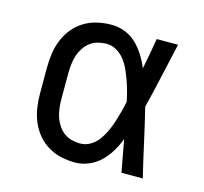

<svg xmlns="http://www.w3.org/2000/svg" viewBox="-84 -621 767 722"><g transform="rotate(15 300.0 -260.0)"><path d="M266 8Q238 8 211 2Q184 -4 160 -18.5Q136 -33 118.5 -54.5Q101 -76 90.5 -101.5Q80 -127 76 -154.5Q72 -182 72 -210V-310Q72 -338 76 -365.5Q80 -393 90.5 -418.5Q101 -444 118.5 -465.5Q136 -487 160 -501.5Q184 -516 211 -522Q238 -528 266 -528Q293 -528 318.5 -518Q344 -508 363 -489.5Q382 -471 396.5 -448Q411 -425 421 -400Q427 -430 432.5 -460Q438 -490 443 -520H526Q511 -456 497 -391.5Q483 -327 467 -263Q483 -198 497.5 -132Q512 -66 528 0H445Q439 -31 433.5 -62Q428 -93 422 -125Q412 -99 398 -75.5Q384 -52 364.5 -33Q345 -14 319 -3Q293 8 266 8ZM266 -66Q287 -66 305.5 -77Q324 -88 336.5 -105Q349 -122 358 -141.5Q367 -161 373.5 -181.5Q380 -202 385.5 -222.5Q391 -243 395 -263Q391 -283 385.5 -303Q380 -323 373 -342.5Q366 -362 357.5 -381Q349 -400 336 -416.5Q323 -433 305 -443.5Q287 -454 266 -454Q249 -454 232 -449.5Q215 -445 201.5 -434.5Q188 -424 178.5 -409Q169 -394 164 -378Q159 -362 157 -344.5Q155 -327 155 -310V-210Q155 -193 157 -175.5Q159 -158 164 -142Q169 -126 178.5 -111Q188 -96 201.5 -85.5Q215 -75 232 -70.5Q249 -66 266 -66Z"/></g></svg>

Font: Zed Sans Extended
Style: Regular
Weight: 400
Width: 7
Designer: Belleve Invis
Foundry: Belleve Invis
Version: Version 1.0.0; ttfautohint (v1.8.4)